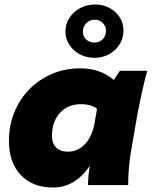

<svg xmlns="http://www.w3.org/2000/svg" viewBox="-20 -826 677 857"><path d="M217 11Q126 11 73 -44.5Q20 -100 20 -197Q20 -266 44 -325Q68 -384 111.5 -428Q155 -472 213 -496.5Q271 -521 339 -521Q428 -521 488 -469L515 -510H637Q624 -461 614 -416Q604 -371 595 -325L569 -176Q552 -83 552 0H373Q373 -41 381 -86Q315 11 217 11ZM283 -149Q329 -149 361 -184.5Q393 -220 403 -282L413 -340Q389 -361 341 -361Q283 -361 247.5 -322Q212 -283 212 -219Q212 -186 230.5 -167.5Q249 -149 283 -149ZM401 -568Q366 -568 336.5 -583.5Q307 -599 289.5 -626Q272 -653 272 -685Q272 -719 290 -746.5Q308 -774 338 -790Q368 -806 404 -806Q457 -806 494 -772.5Q531 -739 531 -689Q531 -655 513.5 -627.5Q496 -600 467 -584Q438 -568 401 -568ZM402 -636Q424 -636 438.5 -651Q453 -666 453 -689Q453 -710 438 -724Q423 -738 403 -738Q381 -738 365.5 -723Q350 -708 350 -685Q350 -663 365 -649.5Q380 -636 402 -636Z"/></svg>

Font: Livvic Black
Style: Italic
Weight: 900
Italic angle: -10°
Designer: Jacques Le Bailly, Baron von Fonthausen
Version: Version 1.001; ttfautohint (v1.8.2)